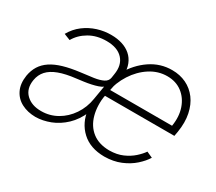

<svg xmlns="http://www.w3.org/2000/svg" viewBox="-108 -768 1120 996"><g transform="rotate(30 452.0 -270.5)"><path d="M592.3 11.7Q507.3 11.2 456.8 -35.9Q406.2 -83 397.5 -158.7L448.7 -406.7Q486.8 -473.6 545.9 -513.7Q605 -553.7 675.3 -553.2Q721.2 -553.2 759 -535.2Q796.9 -517.1 822.8 -482.7Q848.6 -448.2 858.6 -399.7Q868.7 -351.1 858.9 -290.5L854 -263.2H425.3L431.2 -302.7H817.4Q827.1 -361.8 810.8 -409.4Q794.4 -457 757.6 -485.1Q720.7 -513.2 668.5 -513.2Q614.3 -513.2 566.7 -482.7Q519 -452.1 485.8 -400.6Q452.6 -349.1 440.9 -286.1L438 -268.1Q427.2 -199.7 442.1 -145.5Q457 -91.3 496.6 -60.3Q536.1 -29.3 599.1 -28.8Q644 -29.3 678 -44.2Q711.9 -59.1 736.1 -80.8Q760.3 -102.5 773.9 -122.6L809.6 -106.4Q793 -79.1 762.5 -51.8Q731.9 -24.4 689 -6.6Q646 11.2 592.3 11.7ZM190.9 -28.8Q241.7 -28.8 285.4 -53.7Q329.1 -78.6 358.6 -122.3Q388.2 -166 397 -221.2L410.6 -301.8Q401.4 -294.9 385 -289.3Q368.7 -283.7 348.4 -279.3Q328.1 -274.9 306.6 -272Q285.2 -269 265.1 -266.6Q204.6 -259.8 164.8 -244.9Q125 -230 103.5 -206.3Q82 -182.6 76.2 -148.4Q66.9 -92.8 100.3 -60.5Q133.8 -28.3 190.9 -28.8ZM180.2 12.2Q132.8 11.7 96.7 -7.1Q60.5 -25.9 43 -62.3Q25.4 -98.6 33.2 -149.9Q39.1 -184.1 55.4 -210.2Q71.8 -236.3 100.1 -255.1Q128.4 -273.9 169.9 -286.1Q211.4 -298.3 267.1 -305.2Q309.1 -310.1 342.5 -314.9Q376 -319.8 396.7 -330.3Q417.5 -340.8 420.9 -361.3L424.3 -383.8Q434.6 -443.4 402.3 -478.5Q370.1 -513.7 304.2 -513.7Q245.6 -513.7 201.7 -488Q157.7 -462.4 134.8 -421.9L96.7 -437Q119.1 -476.6 153.1 -502.2Q187 -527.8 227.8 -540.8Q268.6 -553.7 310.5 -553.2Q345.7 -553.2 375.2 -543.9Q404.8 -534.7 426.3 -516.1Q447.8 -497.6 459 -469.7Q470.2 -441.9 468.3 -405.8L414.1 -147H409.2Q386.2 -93.3 348.9 -57.9Q311.5 -22.5 267.3 -5.4Q223.1 11.7 180.2 12.2Z"/></g></svg>

Font: Inter Tight ExtraLight
Style: Italic
Weight: 250
Italic angle: -9.39999°
Designer: Rasmus Andersson
Foundry: rsms
Version: Version 3.004